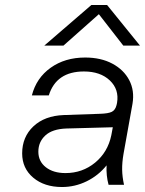

<svg xmlns="http://www.w3.org/2000/svg" viewBox="-20 -742 582 771"><path d="M347 -722H410L542 -559H475L377 -685L235 -559H158ZM476 -124Q470 -89 470.5 -60.5Q471 -32 478 0H416Q406 -36 408 -78Q375 -37 328 -14Q281 9 229 9Q158 9 113.5 -28.5Q69 -66 69 -126Q69 -192 114 -234.5Q159 -277 236 -280L381 -285Q415 -286 429 -293Q443 -300 448 -320L450 -329Q459 -383 421 -419Q383 -455 317 -455Q206 -455 176 -359H108Q126 -429 183.5 -470Q241 -511 322 -511Q385 -511 431 -486.5Q477 -462 499 -420Q521 -378 512 -325ZM134 -133Q134 -94 164 -70.5Q194 -47 243 -47Q311 -47 362 -89Q413 -131 427 -199L433 -231L247 -226Q190 -224 162 -198Q134 -172 134 -133Z"/></svg>

Font: Overused Grotesk Book
Style: Italic
Weight: 350
Italic angle: -10°
Version: Version 0.003